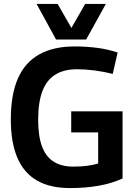

<svg xmlns="http://www.w3.org/2000/svg" viewBox="-20 -946 690 976"><path d="M35 -339Q35 -465 71 -547Q107 -629 179.5 -669.5Q252 -710 360 -710Q391 -710 420 -708Q449 -706 476 -702.5Q503 -699 528.5 -693Q554 -687 578 -679L553 -570Q507 -582 460 -588Q413 -594 371 -594Q305 -594 261 -566.5Q217 -539 195.5 -482.5Q174 -426 174 -337Q174 -253 194 -200.5Q214 -148 254 -123.5Q294 -99 352 -99Q390 -99 422 -103Q454 -107 479 -115V-273H342V-380H603V-39Q550 -14 482.5 -2Q415 10 336 10Q235 10 168.5 -28Q102 -66 68.5 -143.5Q35 -221 35 -339ZM518 -926 418 -745H265L166 -926H273L343 -804L413 -926Z"/></svg>

Font: Georama ExtraCondensed Thin SemiBold
Style: Regular
Weight: 600
Version: Version 1.001